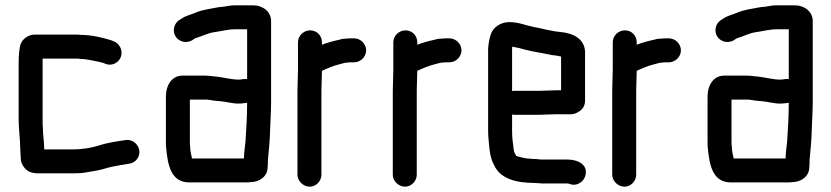

<svg xmlns="http://www.w3.org/2000/svg" viewBox="-20 -635 3121 721"><path d="M58 -40C58 -29 62 -17 71 -6C84 11 101 16 128 16H254C273 16 291 15 306 12C331 8 361 3 381 -4C394 -8 412 -11 427 -14C456 -20 480 -17 495 -38C519 -71 489 -115 451 -109C419 -104 382 -99 353 -89C324 -80 291 -74 254 -74H146V-77C146 -102 141 -128 141 -153C140 -162 140 -174 140 -187V-415H264C270 -415 275 -415 279 -414C303 -414 329 -407 351 -403L367 -399L377 -395C404 -385 428 -403 434 -422C443 -449 426 -473 407 -480L397 -484C364 -494 324 -504 283 -504C278 -505 273 -505 266 -505H109C87 -505 66 -489 59 -473C52 -458 50 -423 50 -398V-187C50 -148 56 -113 56 -78C56 -66 58 -53 58 -40Z M876 -336C850 -336 821 -344 796 -347L776 -349C768 -350 760 -351 751 -351H665C624 -351 603 -313 603 -273V-101C603 -94 603 -86 604 -79C610 -15 622 50 691 50H901C908 50 915 50 920 49C955 49 985 27 985 -7C986 -14 986 -21 986 -27C986 -32 986 -37 987 -44C990 -78 993 -102 994 -139C995 -175 998 -216 998 -252V-556C998 -592 966 -615 931 -615H861C847 -615 833 -612 821 -610L801 -608C771 -602 743 -599 718 -589C699 -580 678 -577 662 -565C648 -558 638 -548 634 -532C625 -492 667 -464 702 -484C706 -487 710 -490 715 -492C737 -498 758 -510 783 -514C808 -517 835 -525 861 -525H908V-338C896 -340 888 -336 876 -336ZM694 -86C693 -91 693 -96 693 -101V-261H752C756 -261 760 -261 765 -260L784 -257C791 -256 799 -256 807 -255C831 -253 851 -246 876 -246C889 -246 897 -248 908 -249C908 -202 905 -148 902 -105C900 -88 896 -55 896 -40H701C698 -55 694 -68 694 -86Z M1099 -476V-374C1099 -349 1097 -318 1097 -293V21C1097 45 1119 66 1143 66C1167 66 1187 45 1187 21V-295C1187 -318 1189 -347 1189 -369C1208 -378 1234 -389 1256 -394C1265 -396 1275 -400 1285 -400C1290 -401 1295 -401 1300 -401H1310C1334 -401 1355 -422 1355 -446C1355 -470 1334 -491 1310 -491H1300C1293 -491 1287 -491 1281 -490C1273 -490 1264 -489 1255 -486C1232 -481 1209 -475 1189 -467V-476C1189 -501 1170 -521 1145 -521C1120 -521 1099 -501 1099 -476Z M1457 -476V-374C1457 -349 1455 -318 1455 -293V21C1455 45 1477 66 1501 66C1525 66 1545 45 1545 21V-295C1545 -318 1547 -347 1547 -369C1566 -378 1592 -389 1614 -394C1623 -396 1633 -400 1643 -400C1648 -401 1653 -401 1658 -401H1668C1692 -401 1713 -422 1713 -446C1713 -470 1692 -491 1668 -491H1658C1651 -491 1645 -491 1639 -490C1631 -490 1622 -489 1613 -486C1590 -481 1567 -475 1547 -467V-476C1547 -501 1528 -521 1503 -521C1478 -521 1457 -501 1457 -476Z M2006 -294H1912C1909 -294 1906 -294 1903 -293V-449C1903 -451 1903 -455 1904 -460C1918 -456 1928 -456 1942 -451C1978 -441 2017 -436 2054 -428L2071 -426C2075 -425 2080 -424 2085 -423H2087V-296H2068C2055 -296 2021 -294 2006 -294ZM2068 -206H2122C2133 -205 2144 -209 2157 -218C2170 -227 2177 -240 2177 -257V-441C2175 -490 2131 -511 2083 -515L2066 -517C2061 -518 2055 -519 2050 -520C2030 -523 2008 -530 1987 -533C1956 -539 1928 -552 1893 -552C1858 -552 1830 -531 1822 -503C1818 -491 1813 -465 1813 -449V-142C1813 -129 1814 -118 1815 -108C1818 -70 1821 -40 1836 -14C1858 35 1916 52 1987 52C1998 52 2007 54 2018 54H2110C2115 54 2119 56 2123 57C2149 65 2173 45 2178 25C2190 -18 2148 -36 2110 -36H2009C2002 -37 1995 -38 1987 -38C1983 -38 1978 -38 1972 -39C1952 -39 1935 -45 1919 -49C1916 -54 1909 -65 1909 -74C1906 -96 1903 -118 1903 -143V-205C1906 -204 1909 -204 1912 -204H2006C2021 -204 2054 -206 2068 -206Z M2281 -476V-374C2281 -349 2279 -318 2279 -293V21C2279 45 2301 66 2325 66C2349 66 2369 45 2369 21V-295C2369 -318 2371 -347 2371 -369C2390 -378 2416 -389 2438 -394C2447 -396 2457 -400 2467 -400C2472 -401 2477 -401 2482 -401H2492C2516 -401 2537 -422 2537 -446C2537 -470 2516 -491 2492 -491H2482C2475 -491 2469 -491 2463 -490C2455 -490 2446 -489 2437 -486C2414 -481 2391 -475 2371 -467V-476C2371 -501 2352 -521 2327 -521C2302 -521 2281 -501 2281 -476Z M2910 -336C2884 -336 2855 -344 2830 -347L2810 -349C2802 -350 2794 -351 2785 -351H2699C2658 -351 2637 -313 2637 -273V-101C2637 -94 2637 -86 2638 -79C2644 -15 2656 50 2725 50H2935C2942 50 2949 50 2954 49C2989 49 3019 27 3019 -7C3020 -14 3020 -21 3020 -27C3020 -32 3020 -37 3021 -44C3024 -78 3027 -102 3028 -139C3029 -175 3032 -216 3032 -252V-556C3032 -592 3000 -615 2965 -615H2895C2881 -615 2867 -612 2855 -610L2835 -608C2805 -602 2777 -599 2752 -589C2733 -580 2712 -577 2696 -565C2682 -558 2672 -548 2668 -532C2659 -492 2701 -464 2736 -484C2740 -487 2744 -490 2749 -492C2771 -498 2792 -510 2817 -514C2842 -517 2869 -525 2895 -525H2942V-338C2930 -340 2922 -336 2910 -336ZM2728 -86C2727 -91 2727 -96 2727 -101V-261H2786C2790 -261 2794 -261 2799 -260L2818 -257C2825 -256 2833 -256 2841 -255C2865 -253 2885 -246 2910 -246C2923 -246 2931 -248 2942 -249C2942 -202 2939 -148 2936 -105C2934 -88 2930 -55 2930 -40H2735C2732 -55 2728 -68 2728 -86Z"/></svg>

Font: Electronic
Style: Blk
Weight: 900
Version: Version 1.011